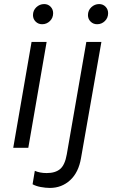

<svg xmlns="http://www.w3.org/2000/svg" viewBox="-20 -726 563 943"><path d="M135 -520H209L119 0H45ZM142 -651.6Q142 -675 158.5 -690.5Q175 -706 197 -706Q216 -706 228.5 -693Q241 -680 241 -661.3Q241 -638 225 -622.5Q209 -607 187 -607Q168 -607 155 -619.9Q142 -632.8 142 -651.6ZM140 179 151 113Q162 118 177 121Q192 124 209 124Q252 124 275.5 104Q299 84 308 32L404 -520H478L378 50Q366 121 324.5 159Q283 197 225 197Q204 197 180 192.5Q156 188 140 179ZM412 -651.6Q412 -675 428.5 -690.5Q445 -706 467 -706Q486 -706 498.5 -693Q511 -680 511 -661.3Q511 -638 495 -622.5Q479 -607 457 -607Q438 -607 425 -619.9Q412 -632.8 412 -651.6Z"/></svg>

Font: Fixel Italic Variable 20240409 Display Thin
Style: Italic
Weight: 100
Italic angle: -10°
Designer: AlfaBravo + MacPaw
Foundry: Kyrylo Tkachov, Marchela Mozhyna, Serhii Makarenko, Maria Weinstein, Zakhar Kryvoshyya
Version: Version 1.211;Glyphs 3.2 (3225)